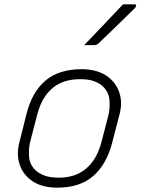

<svg xmlns="http://www.w3.org/2000/svg" viewBox="-20 -855 648 885"><path d="M356 -536Q424 -536 468 -507.5Q512 -479 529 -431.5Q546 -384 531 -328L497 -197Q471 -97 409.5 -43.5Q348 10 244 10Q175 10 131 -19Q87 -48 71 -95.5Q55 -143 69 -198L102 -329Q127 -430 189 -483Q251 -536 356 -536ZM349 -490Q270 -490 221 -448Q172 -406 152 -328L120 -205Q112 -176 113.5 -137.5Q115 -99 142 -72Q158 -56 184.5 -46Q211 -36 251 -36Q328 -36 377.5 -78.5Q427 -121 447 -198L479 -321Q487 -351 485 -389.5Q483 -428 456 -455Q440 -471 414.5 -480.5Q389 -490 349 -490ZM547 -835H600Q608 -835 607.5 -829Q607 -823 601 -817Q570 -787 546 -763Q522 -739 496 -714.5Q470 -690 434 -655Q426 -647 415 -647H368Q411 -692 457 -740Q503 -788 547 -835Z"/></svg>

Font: Recursive Sn Lnr St Lt
Style: Italic
Weight: 300
Italic angle: -15°
Version: Version 1.079;hotconv 1.0.112;makeotfexe 2.5.65598; ttfautoh